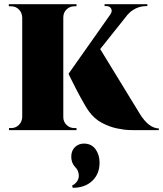

<svg xmlns="http://www.w3.org/2000/svg" viewBox="-20 -621 778 916"><path d="M447 -405 647 -78Q668 -44 690.5 -26.5Q713 -9 738 -8V0H635Q626 0 599.5 -0.5Q573 -1 537.5 -8.5Q502 -16 466 -35Q430 -54 404 -90Q396 -101 386 -118Q376 -135 365 -155Q354 -175 344 -194.5Q334 -214 325.5 -231Q317 -248 312 -258Q307 -268 307 -269ZM623 -594 372 -279 307 -269 536 -594ZM683 -601V-592H679Q651 -592 627.5 -580.5Q604 -569 588 -550L506 -552Q517 -567 510.5 -579.5Q504 -592 487 -592H479V-601H679ZM282 -601V0H86V-601ZM88 -62V0H23V-10Q23 -10 27 -10Q31 -10 33 -10Q55 -10 70 -25Q85 -40 86 -62ZM279 -62H282Q282 -40 297.5 -25Q313 -10 335 -10Q337 -10 341 -10Q345 -10 345 -10V0H279ZM279 -538V-601H345V-591Q344 -591 340.5 -591Q337 -591 335 -591Q313 -591 297.5 -576Q282 -561 282 -538ZM88 -538H86Q85 -561 70 -576Q55 -591 33 -591Q32 -591 28 -591Q24 -591 22 -591V-601H88ZM320 127Q320 98 337.5 81Q355 64 380 64Q416 64 435.5 90.5Q455 117 455 155Q455 209 420 242Q385 275 327 275L324 264Q336 259 346 246.5Q356 234 356 217Q356 207 352 196Q348 185 337 174Q328 164 324 152Q320 140 320 127Z"/></svg>

Font: Cinzel Black
Style: Regular
Weight: 900
Designer: Natanael Gama
Version: Version 2.000